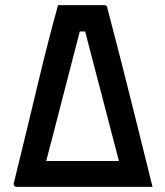

<svg xmlns="http://www.w3.org/2000/svg" viewBox="-20 -724 640 744"><path d="M384 -704Q387 -704 389 -703.5Q391 -703 392 -701Q394 -700 394.5 -698.5Q395 -697 396 -693Q422 -594 450.5 -482.5Q479 -371 509 -250Q539 -129 571 0H43Q39 0 36 -3Q33 -6 33 -12Q60 -122 84 -221.5Q108 -321 129 -408.5Q150 -496 169 -570Q188 -644 205 -704Q250 -704 294.5 -704Q339 -704 384 -704ZM159 -100H377Q394 -100 409.5 -100Q425 -100 441 -100Q424 -164 407.5 -227.5Q391 -291 374.5 -355Q358 -419 341 -482.5Q324 -546 308 -610L320 -602H274L292 -613Q276 -550 259 -485.5Q242 -421 225.5 -356.5Q209 -292 192.5 -228Q176 -164 159 -100Z"/></svg>

Font: Recursive Medium
Style: Regular
Weight: 500
Version: Version 1.085